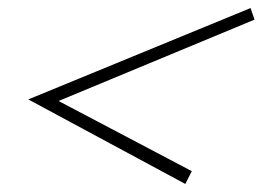

<svg xmlns="http://www.w3.org/2000/svg" viewBox="-20 -602 652 477"><path d="M125.5 -351.1 456.5 -176.8 440.4 -145 50.3 -355 602.5 -582 612.3 -553.2Z"/></svg>

Font: TypoPRO Playfair Display SC
Style: Italic
Weight: 400
Italic angle: -14°
Designer: Claus Eggers Sørensen
Foundry: Claus Eggers Sørensen
Version: Version 1.004;PS 001.004;hotconv 1.0.70;makeotf.lib2.5.58329